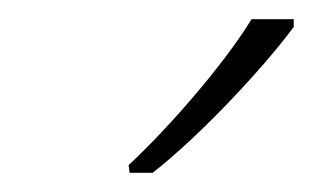

<svg xmlns="http://www.w3.org/2000/svg" viewBox="-20 -786 326 200"><path d="M114 -614 115 -606H139C189 -645 255 -716 286 -758V-766H242C216 -723 160 -657 114 -614Z"/></svg>

Font: Noto Sans SemiCondensed ExtraLight
Style: Italic
Weight: 200
Width: 4
Italic angle: -12°
Designer: Monotype Design Team
Foundry: Monotype Imaging Inc.
Version: Version 2.013